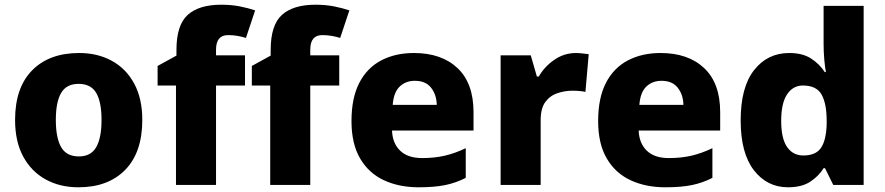

<svg xmlns="http://www.w3.org/2000/svg" viewBox="-20 -785 3758 815"><path d="M584 -276Q584 -138 511.5 -64Q439 10 313 10Q234 10 173.5 -23.5Q113 -57 78.5 -120.5Q44 -184 44 -276Q44 -413 116.5 -486.5Q189 -560 316 -560Q394 -560 454.5 -527Q515 -494 549.5 -430.5Q584 -367 584 -276ZM217 -276Q217 -200 239.5 -160.5Q262 -121 315 -121Q366 -121 388.5 -160.5Q411 -200 411 -276Q411 -352 388.5 -390.5Q366 -429 314 -429Q262 -429 239.5 -390.5Q217 -352 217 -276Z M1020 -422H897V0H727V-422H649V-505L729 -549V-573Q729 -679 777 -722Q825 -765 919 -765Q962 -765 997.5 -758Q1033 -751 1063 -741L1024 -624Q1008 -629 989 -632.5Q970 -636 948 -636Q897 -636 897 -574V-550H1020Z M1420 -422H1297V0H1127V-422H1049V-505L1129 -549V-573Q1129 -679 1177 -722Q1225 -765 1319 -765Q1362 -765 1397.5 -758Q1433 -751 1463 -741L1424 -624Q1408 -629 1389 -632.5Q1370 -636 1348 -636Q1297 -636 1297 -574V-550H1420Z M1737 -560Q1854 -560 1922 -496Q1990 -432 1990 -309V-231H1644Q1646 -177 1678.5 -145.5Q1711 -114 1772 -114Q1824 -114 1867.5 -124Q1911 -134 1957 -156V-30Q1916 -9 1870.5 0.5Q1825 10 1757 10Q1674 10 1609.5 -20Q1545 -50 1508.5 -112.5Q1472 -175 1472 -271Q1472 -369 1505 -433Q1538 -497 1598 -528.5Q1658 -560 1737 -560ZM1741 -442Q1702 -442 1676.5 -417.5Q1651 -393 1647 -340H1834Q1833 -383 1810 -412.5Q1787 -442 1741 -442Z M2425 -560Q2438 -560 2454 -558Q2470 -556 2479 -555L2465 -395Q2456 -397 2442 -398.5Q2428 -400 2410 -400Q2379 -400 2347.5 -390Q2316 -380 2295.5 -353Q2275 -326 2275 -275V0H2105V-550H2233L2259 -460H2267Q2290 -501 2332 -530.5Q2374 -560 2425 -560Z M2784 -560Q2901 -560 2969 -496Q3037 -432 3037 -309V-231H2691Q2693 -177 2725.5 -145.5Q2758 -114 2819 -114Q2871 -114 2914.5 -124Q2958 -134 3004 -156V-30Q2963 -9 2917.5 0.5Q2872 10 2804 10Q2721 10 2656.5 -20Q2592 -50 2555.5 -112.5Q2519 -175 2519 -271Q2519 -369 2552 -433Q2585 -497 2645 -528.5Q2705 -560 2784 -560ZM2788 -442Q2749 -442 2723.5 -417.5Q2698 -393 2694 -340H2881Q2880 -383 2857 -412.5Q2834 -442 2788 -442Z M3325 10Q3236 10 3180 -62.5Q3124 -135 3124 -274Q3124 -415 3181 -487.5Q3238 -560 3330 -560Q3387 -560 3423 -536.5Q3459 -513 3481 -479H3486Q3482 -497 3479 -531Q3476 -565 3476 -599V-760H3646V0H3517L3482 -71H3476Q3455 -37 3419 -13.5Q3383 10 3325 10ZM3390 -125Q3443 -125 3465 -157.5Q3487 -190 3489 -257V-273Q3489 -345 3467.5 -383.5Q3446 -422 3388 -422Q3346 -422 3321 -384.5Q3296 -347 3296 -272Q3296 -197 3321 -161Q3346 -125 3390 -125Z"/></svg>

Font: Noto Sans Thaana ExtraBold
Style: Regular
Weight: 800
Designer: David Williams
Foundry: Google Inc.
Version: Version 3.001; ttfautohint (v1.8.4.7-5d5b)